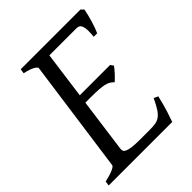

<svg xmlns="http://www.w3.org/2000/svg" viewBox="-178 -717 818 818"><g transform="rotate(-45 231.0 -307.5)"><path d="M418 -119.1Q408.2 -76.7 398.2 -45.4Q388.2 -14.2 382.8 0H0L2.9 -21Q33.7 -27.8 52.2 -35.9Q70.8 -43.9 71.8 -50.8L143.1 -564Q144 -569.8 128.9 -578.6Q113.8 -587.4 82 -594.2L85 -615.2H444.8L457 -603Q454.6 -590.3 450.9 -575.2Q447.3 -560.1 442.6 -544.9Q438 -529.8 433.1 -516.1Q428.2 -502.4 423.8 -493.2H402.8Q405.3 -515.6 404.8 -530.5Q404.3 -545.4 400.9 -554.4Q397.5 -563.5 391.6 -567.1Q385.7 -570.8 377 -570.8H213.4L184.6 -358.9H367.2L377 -345.2Q372.1 -338.4 366 -331.1Q359.9 -323.7 353.3 -316.7Q346.7 -309.6 340.3 -303.5Q334 -297.4 329.1 -293Q321.3 -301.3 312.5 -306.4Q303.7 -311.5 290.8 -314.5Q277.8 -317.4 259 -318.6Q240.2 -319.8 212.9 -319.8H179.2L146 -75.2Q145 -67.9 147.5 -62.3Q149.9 -56.6 159.2 -52.5Q168.5 -48.3 186 -46.1Q203.6 -43.9 232.9 -43.9H292Q312.5 -43.9 326.7 -46.4Q340.8 -48.8 352.3 -57.4Q363.8 -65.9 374.5 -82.5Q385.3 -99.1 398.9 -127.9Z"/></g></svg>

Font: Gentium Plus
Style: Italic
Weight: 400
Italic angle: -8°
Designer: J. Victor Gaultney, Annie Olsen, Iska Routamaa
Foundry: SIL International
Version: Version 1.510